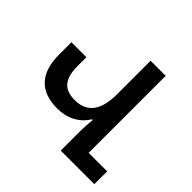

<svg xmlns="http://www.w3.org/2000/svg" viewBox="-174 -897 1079 1079"><g transform="rotate(45 366.0 -357.0)"><path d="M709 -102H562V-714H442V-446C442 -327 399 -256 297 -256C207 -256 173 -305 173 -405V-473H54V-374C54 -223 129 -153 260 -153C340 -153 405 -187 442 -249H448C444 -214 442 -171 442 -140V0H709Z"/></g></svg>

Font: Noto Sans Armenian SemiCondensed SemiBold
Style: Regular
Weight: 600
Width: 4
Designer: Monotype Design Team
Foundry: Monotype Imaging Inc.
Version: Version 2.008